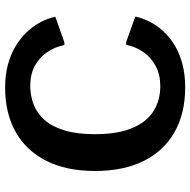

<svg xmlns="http://www.w3.org/2000/svg" viewBox="-16 -746 771 780"><g transform="rotate(-90 370.0 -356.5)"><path d="M403.8 9.8Q299.3 9.8 223.1 -33.2Q147 -76.2 106 -158Q64.9 -239.7 64.9 -356.9Q64.9 -472.7 106 -554.2Q147 -635.7 223.1 -678.7Q299.3 -721.7 403.8 -721.7Q454.6 -721.7 496.6 -710.4Q538.6 -699.2 571.8 -679.2Q605 -659.2 629.4 -633.3Q653.8 -607.4 669.4 -577.9Q685.1 -548.3 691.4 -517.6L587.4 -481H576.7Q568.4 -521 546.6 -552.2Q524.9 -583.5 491 -601.6Q457 -619.6 411.6 -619.6Q370.6 -619.6 334.7 -605.7Q298.8 -591.8 272 -561.3Q245.1 -530.8 229.7 -480.5Q214.4 -430.2 214.4 -356.9Q214.4 -263.7 239.3 -205.1Q264.2 -146.5 308.1 -118.9Q352.1 -91.3 409.7 -91.3Q455.6 -91.3 490.2 -109.4Q524.9 -127.4 547.1 -158.7Q569.3 -189.9 577.6 -230H588.4L692.4 -192.9Q685.5 -162.6 670.4 -132.8Q655.3 -103 631.1 -77.4Q606.9 -51.8 574 -32Q541 -12.2 498.5 -1.2Q456.1 9.8 403.8 9.8Z"/></g></svg>

Font: Comme SemiBold
Style: Regular
Weight: 600
Version: Version 1.000;gftools[0.9.27]